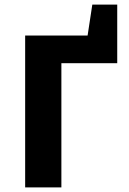

<svg xmlns="http://www.w3.org/2000/svg" viewBox="-20 -812 559 832"><path d="M89 0V-658H246V0ZM165 -538V-658H488V-538ZM350 -595 380 -792H488V-595Z"/></svg>

Font: Ysabeau SC ExtraBold
Style: Regular
Weight: 800
Designer: Christian Thalmann (Catharsis Fonts)
Version: Version 2.001;gftools[0.9.30]; featfreeze: smcp